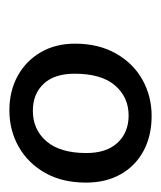

<svg xmlns="http://www.w3.org/2000/svg" viewBox="13 -767 343 409"><g transform="rotate(90 184.5 -562.5)"><path d="M215 -411Q174 -411 142 -428.5Q110 -446 91.5 -477.5Q73 -509 73 -551Q73 -601 94 -638Q115 -675 150 -694.5Q185 -714 227 -714Q269 -714 301 -697Q333 -680 351 -648.5Q369 -617 369 -574Q369 -524 348.5 -487.5Q328 -451 293 -431Q258 -411 215 -411ZM216 -461Q256 -461 281 -490Q306 -519 306 -575Q306 -618 284 -641.5Q262 -665 226 -665Q187 -665 162 -636Q137 -607 137 -550Q137 -507 158.5 -484Q180 -461 216 -461Z"/></g></svg>

Font: Nunito ExtraLight Medium
Style: Italic
Weight: 500
Italic angle: -9°
Version: Version 3.602